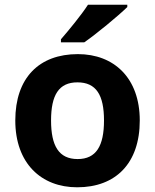

<svg xmlns="http://www.w3.org/2000/svg" viewBox="-20 -786 659 816"><path d="M521 -756V-766H354C325 -721 271 -656 239 -619V-606H338C389 -641 483 -719 521 -756ZM574 -274C574 -455 464 -556 311 -556C146 -556 45 -455 45 -274C45 -92 155 10 308 10C472 10 574 -92 574 -274ZM197 -274C197 -382 230 -436 309 -436C389 -436 422 -382 422 -274C422 -166 389 -110 310 -110C230 -110 197 -166 197 -274Z"/></svg>

Font: Noto Sans Adlam
Style: Bold
Weight: 700
Designer: Mark Jamra, Neil Patel
Foundry: JamraPatel LLC
Version: Version 3.001